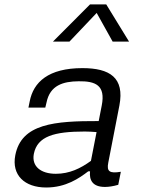

<svg xmlns="http://www.w3.org/2000/svg" viewBox="-20 -822 660 854"><path d="M346.5 -519C195.5 -519 128.5 -457 112 -370.5L106.5 -343.5H181.5L187 -366.5C202.5 -442.5 260.5 -460 330 -460.5C404 -461.5 450.5 -443.5 432.5 -352.5L419 -283.5C222 -284 75 -272 48 -131.5C31 -43.5 89 12 185.5 12C273 12 332 -29 372.5 -60H380.5C376.5 -22 390.5 9.5 447 9.5C463.5 9.5 483.5 6.5 506 0L517.5 -58C467 -49.5 454 -59.5 461.5 -98L511 -352.5C535 -477 468 -519 346.5 -519ZM215.5 -637H289L410 -764.5L481 -637H554L452.5 -802.5H380.5ZM130.5 -137.5C146 -216 221 -237 357 -237C372 -237 391 -236 409.5 -234.5L384.5 -106.5C338.5 -73 289 -49 228.5 -49C161.5 -49 120 -82 130.5 -137.5Z"/></svg>

Font: Monaspace Neon Light
Style: Italic
Weight: 300
Italic angle: -11°
Designer: Riley Cran & the Lettermatic Team
Foundry: Lettermatic
Version: Version 1.200 (Monaspace Neon)